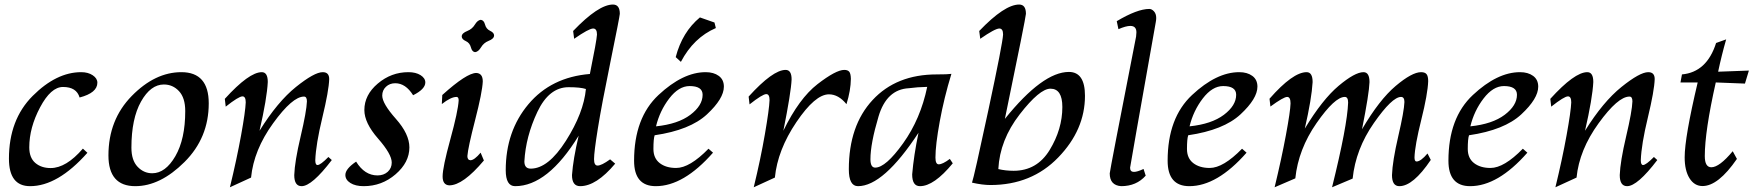

<svg xmlns="http://www.w3.org/2000/svg" viewBox="-20 -794 7581 829"><path d="M109.9 9.8Q18.6 9.8 18.6 -108.9Q18.6 -277.3 121.1 -379.9Q223.6 -482.4 330.6 -482.4Q360.4 -482.4 380.4 -469Q400.4 -455.6 400.4 -437Q400.4 -393.1 323.7 -373Q310.5 -418.5 252 -418.5Q199.7 -418.5 153.1 -330.6Q106.4 -242.7 106.4 -157.7Q106.4 -112.8 132.3 -90.6Q158.2 -68.4 198.7 -68.4Q265.6 -68.4 337.9 -152.3L357.4 -134.3Q229.5 9.8 109.9 9.8Z M637.2 -45.9Q694.3 -45.9 737.1 -119.6Q779.8 -193.4 779.8 -314.5Q779.8 -371.6 752.9 -400.4Q726.1 -429.2 687.5 -429.2Q630.4 -429.2 588.9 -355.5Q547.4 -281.7 547.4 -156.2Q547.4 -102.1 574 -74Q600.6 -45.9 637.2 -45.9ZM564 9.8Q448.2 9.8 448.2 -123Q448.2 -276.9 548.8 -379.6Q649.4 -482.4 763.2 -482.4Q881.3 -482.4 881.3 -347.7Q881.3 -198.7 776.6 -94.5Q671.9 9.8 564 9.8Z M972.7 14.6Q1002.4 -107.9 1021 -210.4Q1039.6 -313 1041 -352.1Q1041 -377.9 1026.9 -377.9Q1010.7 -377.9 954.6 -333.5L950.7 -367.2Q1055.2 -482.4 1110.4 -482.4Q1136.2 -482.4 1136.2 -439.9Q1132.8 -370.1 1100.6 -229.5Q1178.2 -354.5 1257.8 -418.5Q1337.4 -482.4 1373.5 -482.4Q1401.4 -482.4 1401.4 -452.6Q1399.9 -402.8 1371.8 -286.6Q1343.8 -170.4 1341.3 -102.1Q1341.3 -81.5 1351.1 -81.5Q1363.8 -81.5 1397.9 -116.2L1412.6 -103Q1326.7 9.8 1282.2 9.8Q1250.5 9.8 1250.5 -38.1Q1252.4 -96.2 1278.1 -205.1Q1303.7 -314 1305.2 -356.4Q1305.2 -377 1292.5 -377Q1242.7 -377 1159.2 -261.7Q1075.7 -146.5 1064 -27.3Z M1550.3 9.8Q1514.6 9.8 1492.9 -3.9Q1471.2 -17.6 1471.2 -38.6Q1471.2 -64.9 1517.6 -96.2Q1554.2 -36.6 1609.9 -36.6Q1636.7 -36.6 1654.1 -52.2Q1671.4 -67.9 1671.4 -92.3Q1671.4 -128.4 1612.3 -195.8Q1553.2 -263.2 1553.2 -318.8Q1553.2 -384.3 1611.3 -433.3Q1669.4 -482.4 1743.2 -482.4Q1775.4 -482.4 1795.9 -469.5Q1816.4 -456.5 1816.4 -438Q1816.4 -409.2 1763.7 -382.8Q1731.4 -434.6 1686.5 -434.6Q1662.6 -434.6 1646.5 -419.4Q1630.4 -404.3 1630.4 -381.3Q1630.4 -347.2 1689 -281.2Q1747.6 -215.3 1747.6 -157.7Q1747.6 -92.8 1688 -41.5Q1628.4 9.8 1550.3 9.8Z M1919.9 6.3Q1891.1 4.9 1891.1 -32.2Q1891.1 -71.3 1924.3 -192.1Q1957.5 -313 1960.4 -360.4Q1960.4 -375.5 1951.2 -375.5Q1926.8 -375.5 1887.7 -344.7L1889.6 -383.8Q1995.1 -479 2036.6 -479Q2064.5 -477.5 2064.5 -442.4Q2062.5 -396 2031.5 -275.9Q2000.5 -155.8 1998 -120.1Q1998 -103 2011.2 -102.1Q2027.8 -102.1 2055.2 -134.8L2069.3 -101.1Q1979 6.3 1919.9 6.3ZM2031.2 -568.8Q2018.1 -570.3 2013.2 -589.6Q2008.3 -608.9 1991 -616.7Q1973.6 -624.5 1973.6 -636.7Q1973.6 -650.9 1998.5 -660.6Q2019 -668.9 2030.5 -688Q2042 -707 2055.7 -708.5Q2069.3 -707 2074.2 -688Q2079.1 -668.9 2096.2 -660.9Q2113.3 -652.8 2113.3 -641.1Q2113.3 -626.5 2088.9 -617.2Q2068.4 -608.9 2056.9 -589.6Q2045.4 -570.3 2031.2 -568.8Z M2271.5 -65.9Q2347.2 -65.9 2423.6 -186.3Q2500 -306.6 2509.8 -409.7Q2486.3 -417.5 2435.1 -417.5Q2350.6 -417.5 2300.3 -311Q2250 -204.6 2244.1 -97.2Q2244.1 -65.9 2271.5 -65.9ZM2484.9 9.8Q2449.7 9.8 2449.7 -38.1Q2454.6 -106.9 2478.5 -208Q2344.7 9.8 2204.1 9.8Q2163.6 9.8 2163.6 -59.1Q2163.6 -227.5 2261.7 -344.2Q2359.9 -460.9 2526.9 -474.6Q2556.2 -618.7 2557.6 -645Q2557.6 -670.9 2541 -670.9Q2522.9 -670.9 2459 -626.5L2454.6 -660.2Q2564 -774.4 2626.5 -774.4Q2656.2 -774.4 2656.2 -734.4Q2655.3 -720.7 2616.5 -530.8Q2577.6 -340.8 2561.3 -239Q2544.9 -137.2 2544.9 -106.9Q2544.9 -79.1 2560.1 -79.1Q2577.1 -79.1 2614.3 -106L2636.2 -87.4Q2554.7 9.8 2484.9 9.8Z M2811.5 9.8Q2717.8 9.8 2717.8 -100.1Q2717.8 -285.2 2823.2 -383.8Q2928.7 -482.4 3026.9 -482.4Q3061.5 -482.4 3083.5 -466.3Q3105.5 -450.2 3105.5 -419.9Q3105.5 -368.2 3032.5 -300.3Q2959.5 -232.4 2806.6 -210Q2801.3 -194.3 2801.3 -150.9Q2801.3 -110.8 2828.4 -89.8Q2855.5 -68.8 2899.4 -68.8Q2958 -68.8 3039.1 -151.9L3058.6 -134.8Q2931.6 9.8 2811.5 9.8ZM2812.5 -248.5Q2907.7 -258.3 2960.7 -298.3Q3013.7 -338.4 3013.7 -384.8Q3013.7 -422.4 2957.5 -422.4Q2910.6 -422.4 2869.6 -368.9Q2828.6 -315.4 2812.5 -248.5ZM2919.9 -526.9 2897.5 -547.4Q2925.8 -655.8 3002 -718.8L3064.9 -696.8L3070.8 -672.9Q2974.6 -631.3 2919.9 -526.9Z M3234.4 14.6Q3264.2 -107.9 3282.7 -215.3Q3301.3 -322.8 3302.7 -361.8Q3302.7 -387.7 3288.6 -387.7Q3272.5 -387.7 3216.3 -343.3L3212.4 -377Q3316.9 -492.2 3372.1 -492.2Q3397.9 -492.2 3397.9 -451.2Q3395.5 -394.5 3362.3 -229.5Q3430.2 -369.1 3509.8 -430.7Q3589.4 -492.2 3625.5 -492.2Q3640.1 -492.2 3646.7 -484.4Q3653.3 -476.6 3653.8 -453.6Q3653.3 -403.8 3634.8 -344.2Q3600.6 -386.7 3559.1 -386.7Q3499.5 -386.7 3418.5 -266.6Q3337.4 -146.5 3325.7 -27.3Z M3758.8 -70.3Q3804.2 -70.3 3879.4 -175.3Q3954.6 -280.3 3983.4 -418.9Q3939.5 -418 3904.3 -413.1Q3808.1 -408.2 3773.2 -291Q3738.3 -173.8 3738.3 -106.4Q3738.3 -70.3 3758.8 -70.3ZM3952.1 9.8Q3918.5 9.8 3918.5 -41Q3925.3 -122.1 3945.8 -220.7Q3794.4 9.8 3684.6 9.8Q3645 9.8 3645 -63Q3645 -251.5 3747.6 -362.1Q3850.1 -472.7 4024.4 -472.7Q4071.8 -472.7 4087.9 -475.1Q4056.2 -371.6 4037.6 -269.8Q4019 -168 4019 -113.8Q4019 -84.5 4033.2 -84.5Q4049.8 -84.5 4081.1 -107.9L4093.8 -88.9Q4012.7 9.8 3952.1 9.8Z M4356.4 -56.6Q4457.5 -56.6 4512.2 -146.5Q4566.9 -236.3 4566.9 -332Q4566.9 -411.1 4515.6 -411.1Q4468.8 -411.1 4382.8 -300.3Q4296.9 -189.5 4290.5 -64Q4321.8 -56.6 4356.4 -56.6ZM4256.3 4.9Q4222.2 4.9 4176.8 -5.4Q4185.1 -27.3 4247.1 -316.7Q4309.1 -606 4311 -645Q4311 -670.9 4294.9 -670.9Q4276.4 -670.9 4212.4 -626.5L4208 -660.2Q4317.4 -774.4 4380.4 -774.4Q4409.7 -774.4 4409.7 -734.4Q4408.7 -715.8 4318.8 -280.8Q4481.9 -483.4 4595.2 -483.4Q4664.6 -483.4 4664.6 -380.4Q4664.6 -233.4 4549.3 -114.3Q4434.1 4.9 4256.3 4.9Z M4820.8 9.8Q4771.5 6.3 4771.5 -45.4Q4771.5 -55.2 4885.3 -636.2Q4886.7 -646 4886.7 -654.3Q4886.7 -682.1 4860.4 -682.1Q4841.3 -682.1 4809.1 -668L4801.8 -702.6Q4890.6 -755.4 4942.4 -755.4Q4953.1 -755.4 4962.6 -744.9Q4972.2 -734.4 4972.2 -716.3Q4972.2 -707.5 4970.2 -697.8Q4859.9 -77.6 4859.4 -69.8Q4859.4 -51.8 4876 -51.8Q4890.6 -51.8 4917.5 -64.5L4926.8 -35.6Q4886.7 9.8 4820.8 9.8Z M5115.2 9.8Q5021.5 9.8 5021.5 -100.1Q5021.5 -285.2 5127 -383.8Q5232.4 -482.4 5330.6 -482.4Q5365.2 -482.4 5387.2 -466.3Q5409.2 -450.2 5409.2 -419.9Q5409.2 -368.2 5336.2 -300.3Q5263.2 -232.4 5110.4 -210Q5105 -194.3 5105 -150.9Q5105 -110.8 5132.1 -89.8Q5159.2 -68.8 5203.1 -68.8Q5261.7 -68.8 5342.8 -151.9L5362.3 -134.8Q5235.4 9.8 5115.2 9.8ZM5116.2 -248.5Q5211.4 -258.3 5264.4 -298.3Q5317.4 -338.4 5317.4 -384.8Q5317.4 -422.4 5261.2 -422.4Q5214.4 -422.4 5173.3 -368.9Q5132.3 -315.4 5116.2 -248.5Z M5731.4 14.6Q5797.4 -251.5 5800.8 -351.1Q5800.8 -375.5 5786.6 -375.5Q5743.2 -375.5 5664.6 -262.7Q5585.9 -149.9 5572.8 -23.9L5483.4 14.6Q5513.2 -108.4 5532.2 -210.9Q5551.3 -313.5 5552.2 -347.7Q5552.2 -375.5 5537.6 -375.5Q5522 -375.5 5465.3 -334L5461.4 -367.7Q5562 -482.4 5621.6 -482.4Q5647.5 -482.4 5647.5 -439.5Q5643.6 -369.1 5613.8 -238.8Q5689.9 -364.7 5760 -423.6Q5830.1 -482.4 5867.2 -482.4Q5893.1 -482.4 5893.1 -439.5Q5891.6 -390.6 5860.8 -235.8Q5935.5 -363.3 6006.1 -422.9Q6076.7 -482.4 6115.7 -482.4Q6132.8 -482.4 6139.6 -473.6Q6146.5 -464.8 6146.5 -443.4Q6144.5 -388.2 6116.7 -276.9Q6088.9 -165.5 6087.4 -114.3Q6087.4 -96.7 6096.2 -96.7Q6114.3 -96.7 6143.6 -131.3L6157.7 -103.5Q6081.5 9.8 6022 9.8Q5990.2 9.8 5990.2 -38.1Q5992.2 -97.7 6017.3 -205.8Q6042.5 -314 6043.9 -353.5Q6043.9 -375.5 6029.3 -375.5Q5990.7 -375.5 5912.1 -262.9Q5833.5 -150.4 5820.3 -22.9Z M6327.6 9.8Q6233.9 9.8 6233.9 -100.1Q6233.9 -285.2 6339.4 -383.8Q6444.8 -482.4 6543 -482.4Q6577.6 -482.4 6599.6 -466.3Q6621.6 -450.2 6621.6 -419.9Q6621.6 -368.2 6548.6 -300.3Q6475.6 -232.4 6322.8 -210Q6317.4 -194.3 6317.4 -150.9Q6317.4 -110.8 6344.5 -89.8Q6371.6 -68.8 6415.5 -68.8Q6474.1 -68.8 6555.2 -151.9L6574.7 -134.8Q6447.8 9.8 6327.6 9.8ZM6328.6 -248.5Q6423.8 -258.3 6476.8 -298.3Q6529.8 -338.4 6529.8 -384.8Q6529.8 -422.4 6473.6 -422.4Q6426.8 -422.4 6385.7 -368.9Q6344.7 -315.4 6328.6 -248.5Z M6695.8 14.6Q6725.6 -107.9 6744.1 -210.4Q6762.7 -313 6764.2 -352.1Q6764.2 -377.9 6750 -377.9Q6733.9 -377.9 6677.7 -333.5L6673.8 -367.2Q6778.3 -482.4 6833.5 -482.4Q6859.4 -482.4 6859.4 -439.9Q6856 -370.1 6823.7 -229.5Q6901.4 -354.5 6981 -418.5Q7060.5 -482.4 7096.7 -482.4Q7124.5 -482.4 7124.5 -452.6Q7123 -402.8 7095 -286.6Q7066.9 -170.4 7064.5 -102.1Q7064.5 -81.5 7074.2 -81.5Q7086.9 -81.5 7121.1 -116.2L7135.7 -103Q7049.8 9.8 7005.4 9.8Q6973.6 9.8 6973.6 -38.1Q6975.6 -96.2 7001.2 -205.1Q7026.9 -314 7028.3 -356.4Q7028.3 -377 7015.6 -377Q6965.8 -377 6882.3 -261.7Q6798.8 -146.5 6787.1 -27.3Z M7331.1 9.3Q7295.9 9.3 7274.9 -24.2Q7253.9 -57.6 7253.9 -114.7Q7253.9 -201.2 7310.1 -438H7235.8L7242.2 -472.7Q7349.6 -482.4 7389.6 -608.4L7433.1 -624Q7413.1 -554.2 7398.4 -484.4L7531.2 -489.3L7514.2 -433.1L7388.2 -438Q7340.8 -227.1 7340.8 -120.1Q7340.8 -71.8 7369.1 -71.8Q7403.8 -71.8 7461.4 -141.1L7479.5 -107.9Q7398.9 9.3 7331.1 9.3Z"/></svg>

Font: Kelvinch
Style: Italic
Weight: 400
Italic angle: -10°
Designer: Paul James Miller
Foundry: High-Logic / Made with FontCreator
Version: Version 3.40;July 22, 2017;FontCreator 11.0.0.2388 64-bit